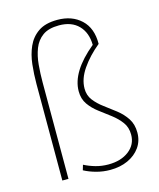

<svg xmlns="http://www.w3.org/2000/svg" viewBox="-118 -873 804 968"><g transform="rotate(-15 283.5 -389.0)"><path d="M337 11Q300 11 265 1.5Q230 -8 202 -23L210 -50Q237 -36 268.5 -27Q300 -18 335 -18Q401 -18 442.5 -50Q484 -82 484 -134Q484 -172 464 -199Q444 -226 414.5 -248.5Q385 -271 355 -293.5Q325 -316 305 -344.5Q285 -373 285 -413Q285 -515 414 -621Q413 -685 376.5 -722.5Q340 -760 275 -760Q220 -760 189 -737.5Q158 -715 143.5 -677.5Q129 -640 125 -594.5Q121 -549 121 -504V0H89V-504Q89 -554 94.5 -604.5Q100 -655 118.5 -696.5Q137 -738 174 -763.5Q211 -789 274 -789Q350 -789 397.5 -744.5Q445 -700 444 -618Q388 -572 352.5 -520.5Q317 -469 317 -418Q317 -383 337 -357Q357 -331 387 -309Q417 -287 447 -263.5Q477 -240 497 -209.5Q517 -179 517 -136Q517 -92 493.5 -59Q470 -26 429.5 -7.5Q389 11 337 11Z"/></g></svg>

Font: Murecho ExtraLight
Style: Regular
Weight: 200
Designer: Neil Summerour
Foundry: Positype
Version: Version 1.010; ttfautohint (v1.8.3)